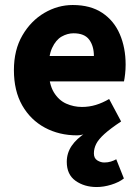

<svg xmlns="http://www.w3.org/2000/svg" viewBox="-20 -528 558 766"><path d="M365.8 218.2Q316.4 218.2 281.4 193.3Q246.4 168.4 246.4 117.8Q246.4 82.8 265.8 54Q285.2 25.2 324.2 0.2L326.2 4.2Q318.6 7 307.7 9.5Q296.7 12 287.4 12Q216.1 12 158.9 -18.8Q101.8 -49.6 68.6 -107.6Q35.5 -165.7 35.5 -248.2Q35.5 -328.8 69.4 -386.9Q103.2 -444.9 156.9 -476.5Q210.6 -508 270.2 -508Q341.2 -508 388.1 -476.6Q435.1 -445.2 458.1 -391.3Q481.2 -337.4 481.2 -270Q481.2 -250.6 479.1 -232.6Q477.1 -214.5 474.6 -203.3H149.5L148.4 -304.7H354.6Q354.6 -344.3 335.9 -369.7Q317.2 -395.2 273.4 -395.2Q249.3 -395.2 226.1 -382.2Q203 -369.1 188 -337Q173 -305 174.2 -248.2Q175.3 -191.9 194.7 -159.9Q214.2 -127.9 244.1 -114.6Q274 -101.3 307 -101.3Q335.6 -101.3 362.4 -109.4Q389.2 -117.6 415.4 -133L463.2 -43.4Q420.5 -15.1 396.6 6.5Q372.8 28.1 363.7 46.3Q354.6 64.6 354.6 83.9Q354.6 103.4 368.2 111.9Q381.8 120.3 396.1 120.3Q410.5 120.3 422.5 116.5Q434.4 112.8 443.8 107.4L474.3 184Q454.1 199.6 423.8 208.9Q393.5 218.2 365.8 218.2Z"/></svg>

Font: SourceSans3VF
Style: Regular
Weight: 200
Designer: Paul D. Hunt
Foundry: Adobe
Version: Version 3.052;hotconv 1.1.0;makeotfexe 2.6.0